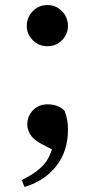

<svg xmlns="http://www.w3.org/2000/svg" viewBox="-20 -556 375 760"><path d="M77 184 66 157Q121 130 151 98Q181 66 192 9L205 46L141 12Q112 -4 100 -23.5Q88 -43 88 -63Q88 -96 110.5 -119.5Q133 -143 168 -143Q188 -143 204.5 -137.5Q221 -132 236 -117Q243 -97 246 -81Q249 -65 249 -43Q249 42 203 101Q157 160 77 184ZM168 -373Q133 -373 109.5 -397Q86 -421 86 -453Q86 -487 109.5 -511.5Q133 -536 168 -536Q202 -536 225.5 -511.5Q249 -487 249 -453Q249 -421 225.5 -397Q202 -373 168 -373Z"/></svg>

Font: Noto Serif JP ExtraLight
Style: Bold
Weight: 700
Version: Version 2.003-H1;hotconv 1.1.1;makeotfexe 2.6.0